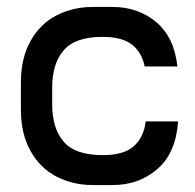

<svg xmlns="http://www.w3.org/2000/svg" viewBox="-20 -516 562 552"><path d="M246 -496H304Q377 -496 429 -452.5Q481 -409 490 -325H396Q387 -367 358.5 -388.5Q330 -410 275 -410Q197 -410 163.5 -372Q130 -334 130 -262V-218Q130 -146 163.5 -108Q197 -70 275 -70Q335 -70 364 -95Q393 -120 399 -167H492Q486 -77 433 -30.5Q380 16 304 16H246Q190 16 143 -8Q96 -32 68 -81.5Q40 -131 40 -202V-278Q40 -349 68 -398.5Q96 -448 143 -472Q190 -496 246 -496Z"/></svg>

Font: Violet Sans
Style: Regular
Weight: 400
Designer: Calvin Waterman
Foundry: Violet Office
Version: Version 1.013